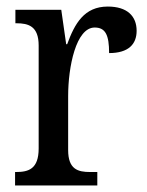

<svg xmlns="http://www.w3.org/2000/svg" viewBox="-20 -566 449 586"><path d="M26 0H277V-41H255C218 -41 188 -49 188 -108V-273C188 -362 212 -482 269 -482C302 -482 313 -459 313 -404C372 -404 397 -431 397 -472C397 -517 368 -546 309 -546C237 -546 208 -494 185 -431H182L167 -536H27V-495H30C67 -495 98 -486 98 -427V-113C98 -50 67 -41 29 -41H26Z"/></svg>

Font: Noto Serif Lao Condensed
Style: Regular
Weight: 400
Width: 3
Designer: Monotype Design Team
Foundry: Monotype Imaging Inc.
Version: Version 2.003